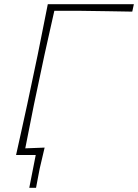

<svg xmlns="http://www.w3.org/2000/svg" viewBox="-20 -733 653 908"><path d="M56 0Q69.5 -61.5 82 -117.2Q94.5 -173 108.5 -238L158 -472.5Q171.5 -539.5 182.8 -596.5Q194 -653.5 206 -713H613L605.5 -678Q556.5 -679 489.8 -680Q423 -681 349.5 -682H237Q225 -629.5 214 -579.5Q203 -529.5 190 -472L140.5 -238Q129 -179.5 119.2 -130.8Q109.5 -82 99.5 -31.5Q122 -32.5 145 -33.2Q168 -34 191 -35Q185 -9.5 179.2 15.5Q173.5 40.5 168 63Q163.5 86.5 159 109.8Q154.5 133 150.5 155H118.5L149 0Z"/></svg>

Font: Commissioner Loud Thin
Style: Italic
Weight: 100
Italic angle: -12°
Designer: Kostas Bartsokas
Foundry: Kostas Bartsokas
Version: Version 1.000; ttfautohint (v1.8.3)